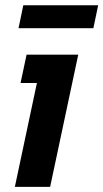

<svg xmlns="http://www.w3.org/2000/svg" viewBox="-20 -724 400 744"><path d="M174.3 0H37.6L123 -402.3H59.6L83 -512.2H283.2ZM341.8 -614.7H51.8L70.3 -703.6H360.4Z"/></svg>

Font: Cadman
Style: Bold Italic
Weight: 700
Italic angle: -12°
Designer: Paul James MIller
Foundry: High-Logic / Made with FontCreator
Version: Version 2.114;March 28, 2021;FontCreator 13.0.0.2683 64-bit